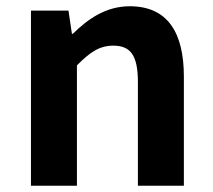

<svg xmlns="http://www.w3.org/2000/svg" viewBox="-20 -594 681 614"><path d="M79 -280V0H152H226V-385C267 -426 297 -448 342 -448C397 -448 421 -418 421 -331V0H568V-349C568 -490 516 -574 395 -574C319 -574 262 -534 213 -486H210L199 -560H79Z"/></svg>

Font: GenSekiGothic2 TW B
Style: Regular
Weight: 700
Version: Version 2.100;PS 2.1;hotconv 16.6.51;makeotf.lib2.5.65220 DE